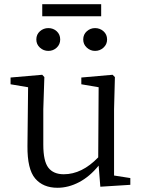

<svg xmlns="http://www.w3.org/2000/svg" viewBox="-20 -875 679 909"><path d="M374 -688Q374 -712 391 -727Q408 -742 430 -742Q453 -742 470 -727Q487 -712 487 -688Q487 -665 470 -649.5Q453 -634 430 -634Q408 -634 391 -649.5Q374 -665 374 -688ZM459 -855V-798H180V-855ZM209 -634Q186 -634 169 -649.5Q152 -665 152 -688Q152 -712 169 -727Q186 -742 209 -742Q232 -742 248.5 -727Q265 -712 265 -688Q265 -665 248.5 -649.5Q232 -634 209 -634ZM520 -44 597 -32V0L455 9L447 -91Q405 -39 354.5 -12.5Q304 14 252 14Q184 14 146.5 -30Q109 -74 110 -184L113 -462L30 -476V-508L180 -521L190 -510L185 -358V-190Q185 -112 209 -81Q233 -50 282 -50Q368 -50 445 -130L447 -462L365 -476V-508L513 -521L524 -510L520 -358Z"/></svg>

Font: Shippori Mincho TTF
Style: Regular
Weight: 400
Version: Version 2.100